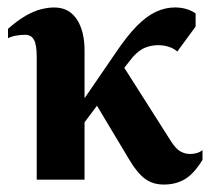

<svg xmlns="http://www.w3.org/2000/svg" viewBox="-20 -480 567 513"><path d="M78.1 0V-328.9Q78.1 -359.9 70.9 -373.4Q63.8 -387 47.3 -387Q35.4 -387 23.2 -384.9Q11 -382.8 1.4 -378V-403Q27.6 -426 49.4 -438.4Q71.2 -450.7 90.1 -455.4Q108.9 -460 123.9 -460Q151.9 -460 169.6 -445.6Q187.4 -431.1 196.6 -405.6Q205.9 -380.1 205.9 -346V-217.5L290 -340.3Q320.2 -385 346.3 -411.3Q372.4 -437.5 397.3 -448.8Q422.2 -460.1 447.1 -460.1Q464.9 -460.1 479.3 -455.5Q493.7 -450.9 502.7 -443.9V-409.1L453.7 -342.3Q444.2 -350.6 431.2 -354.9Q418.1 -359.3 402.1 -359.3Q385.4 -359.3 368.7 -353Q352.1 -346.8 334.6 -327.4L312.1 -298.9L436.6 -103Q449.4 -82.9 461.6 -75.7Q473.9 -68.6 487.9 -68.6Q496.9 -68.6 505.2 -70.9Q513.6 -73.1 521.1 -78.9V-52.9Q497.7 -15.1 473.6 -1Q449.5 13.1 417.7 13.1Q388 13.1 367.1 -2.6Q346.3 -18.2 326.3 -51.9L239.1 -197.5L205.9 -153.3V0Z"/></svg>

Font: Ancizar Serif Light
Style: Regular
Weight: 300
Designer: Cesar Puertas, Viviana Monsalve, Julian Moncada, Julian Prieto, Jose Castro, Felipe Aragon, Mariel Hernandez, Sara Alarc
Version: Version 8.100